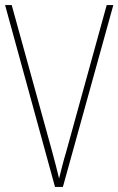

<svg xmlns="http://www.w3.org/2000/svg" viewBox="-20 -734 465 754"><path d="M425 -714H399L240 -138C228 -99 221 -68 212 -33C204 -68 195 -100 185 -138L26 -714H0L196 0H227Z"/></svg>

Font: Noto Sans Sinhala UI Condensed Thin
Style: Regular
Weight: 100
Width: 3
Designer: Jelle Bosma - Monotype Design Team
Foundry: Monotype Imaging Inc.
Version: Version 2.006